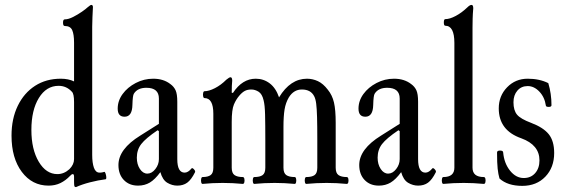

<svg xmlns="http://www.w3.org/2000/svg" viewBox="-20 -746 2304 783"><path d="M290 17Q284 17 283 11.5Q282 6 282 -7V-25Q282 -36 277 -36Q272 -36 266 -29Q248 -10 226.5 0.5Q205 11 178 11Q111 11 69 -45Q27 -101 27 -193Q27 -262 52.5 -314.5Q78 -367 123 -396Q168 -425 228 -425Q259 -425 282 -414V-572Q282 -606 274.5 -623Q267 -640 244 -640Q237 -640 237 -653.5Q237 -667 244 -667Q259 -667 278.5 -677Q298 -687 314.5 -698.5Q331 -710 337 -716Q349 -726 352 -726Q359 -726 359 -717Q358 -694 357 -675.5Q356 -657 356 -637V-114Q356 -82 363 -62Q370 -42 386 -42Q393 -42 397 -43Q401 -44 405 -45Q408 -46 410.5 -38.5Q413 -31 413.5 -23.5Q414 -16 411 -15Q380 -11 347 -2.5Q314 6 290 17ZM214 -36Q241 -36 263 -56Q282 -75 282 -97V-330Q282 -364 273 -372Q251 -396 219 -396Q169 -396 138.5 -346.5Q108 -297 108 -216Q108 -137 138 -86.5Q168 -36 214 -36Z M543 11Q507 11 485 -12Q463 -35 463 -73Q463 -138 552 -193L628 -241V-344Q628 -388 577 -388Q541 -388 526 -364Q521 -357 520 -318Q519 -270 488 -270Q460 -270 460 -303Q460 -335 480 -362.5Q500 -390 533.5 -407.5Q567 -425 605 -425Q647 -425 675 -403Q689 -393 696 -378Q703 -363 703 -331V-97Q703 -42 733 -42Q747 -42 761 -59Q764 -63 771 -55.5Q778 -48 775 -43Q760 -13 743.5 -1Q727 11 703 11Q682 11 662.5 -0.5Q643 -12 634 -44Q612 -14 591 -1.5Q570 11 543 11ZM581 -38Q599 -38 613.5 -56.5Q628 -75 628 -97V-211L623 -215Q574 -182 556 -158.5Q538 -135 538 -103Q538 -76 550.5 -57Q563 -38 581 -38Z M806 4Q802 4 800.5 -3Q799 -10 800.5 -17Q802 -24 806 -24Q828 -24 839 -32Q850 -40 850 -62V-282Q850 -346 814 -346Q810 -346 808.5 -353Q807 -360 808.5 -367Q810 -374 814 -374Q832 -374 856.5 -386.5Q881 -399 903 -421Q915 -431 920 -431Q927 -431 927 -417Q926 -406 925.5 -395.5Q925 -385 925 -368L930 -367Q968 -425 1023 -425Q1055 -425 1080 -406Q1105 -387 1118 -349Q1164 -425 1232 -425Q1255 -425 1276.5 -415Q1298 -405 1317 -380Q1335 -358 1342 -328Q1349 -298 1349 -245V-62Q1349 -40 1360.5 -32Q1372 -24 1394 -24Q1399 -24 1400.5 -17Q1402 -10 1400.5 -3Q1399 4 1394 4Q1374 2 1353 1Q1332 0 1312 0Q1291 0 1270.5 1Q1250 2 1229 4Q1225 4 1223.5 -3Q1222 -10 1223.5 -17Q1225 -24 1229 -24Q1252 -24 1263 -32Q1274 -40 1274 -62V-176Q1274 -233 1273 -268Q1272 -303 1269.5 -323Q1267 -343 1261 -354Q1247 -381 1211 -381Q1178 -381 1158 -349Q1145 -327 1140.5 -299.5Q1136 -272 1136 -228V-62Q1136 -40 1147.5 -32Q1159 -24 1182 -24Q1186 -24 1187.5 -17Q1189 -10 1187.5 -3Q1186 4 1182 4Q1161 2 1140.5 1Q1120 0 1100 0Q1079 0 1058 1Q1037 2 1017 4Q1013 4 1011.5 -3Q1010 -10 1011.5 -17Q1013 -24 1017 -24Q1040 -24 1051 -32Q1062 -40 1062 -62V-173Q1062 -240 1061 -279Q1060 -318 1055 -337Q1049 -363 1034.5 -372Q1020 -381 1005 -381Q989 -381 978 -375Q967 -369 956 -356Q943 -341 934 -320Q925 -299 925 -249V-62Q925 -40 936.5 -32Q948 -24 970 -24Q975 -24 976.5 -17Q978 -10 976.5 -3Q975 4 970 4Q950 2 929.5 1Q909 0 888 0Q867 0 846.5 1Q826 2 806 4Z M1525 11Q1489 11 1467 -12Q1445 -35 1445 -73Q1445 -138 1534 -193L1610 -241V-344Q1610 -388 1559 -388Q1523 -388 1508 -364Q1503 -357 1502 -318Q1501 -270 1470 -270Q1442 -270 1442 -303Q1442 -335 1462 -362.5Q1482 -390 1515.5 -407.5Q1549 -425 1587 -425Q1629 -425 1657 -403Q1671 -393 1678 -378Q1685 -363 1685 -331V-97Q1685 -42 1715 -42Q1729 -42 1743 -59Q1746 -63 1753 -55.5Q1760 -48 1757 -43Q1742 -13 1725.5 -1Q1709 11 1685 11Q1664 11 1644.5 -0.5Q1625 -12 1616 -44Q1594 -14 1573 -1.5Q1552 11 1525 11ZM1563 -38Q1581 -38 1595.5 -56.5Q1610 -75 1610 -97V-211L1605 -215Q1556 -182 1538 -158.5Q1520 -135 1520 -103Q1520 -76 1532.5 -57Q1545 -38 1563 -38Z M1788 4Q1784 4 1782.5 -3Q1781 -10 1782.5 -17Q1784 -24 1788 -24Q1833 -24 1833 -62V-571Q1833 -641 1796 -641Q1790 -641 1790 -654.5Q1790 -668 1796 -668Q1814 -668 1838.5 -681Q1863 -694 1886 -716Q1896 -726 1903 -726Q1910 -726 1910 -712Q1908 -689 1907.5 -669.5Q1907 -650 1907 -633V-62Q1907 -24 1953 -24Q1958 -24 1959.5 -17Q1961 -10 1959.5 -3Q1958 4 1953 4Q1932 2 1911.5 1Q1891 0 1871 0Q1850 0 1829 1Q1808 2 1788 4Z M2110 12Q2050 12 2017 -18Q2012 -35 2009.5 -58Q2007 -81 2007 -124Q2007 -132 2019 -132Q2032 -132 2032 -124Q2036 -80 2060 -50Q2084 -20 2116 -20Q2145 -20 2162.5 -40Q2180 -60 2180 -92Q2180 -155 2106 -182Q2014 -214 2014 -304Q2014 -355 2048 -390Q2082 -425 2132 -425Q2180 -425 2216 -407Q2229 -364 2229 -317Q2229 -310 2218 -310Q2206 -310 2206 -316Q2201 -350 2179.5 -372.5Q2158 -395 2132 -395Q2106 -395 2090 -376.5Q2074 -358 2074 -329Q2074 -296 2088.5 -278.5Q2103 -261 2146 -245Q2196 -226 2218 -198.5Q2240 -171 2240 -122Q2240 -63 2204 -25.5Q2168 12 2110 12Z"/></svg>

Font: Junicode Two Beta Condensed
Style: Regular
Weight: 400
Width: 3
Designer: Peter S. Baker
Foundry: Briery Creek Software
Version: Version 1.053; ttfautohint (v1.8.4)